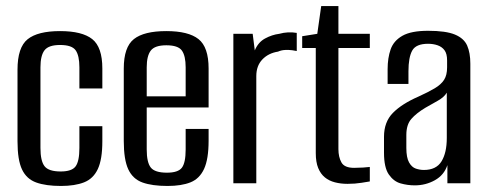

<svg xmlns="http://www.w3.org/2000/svg" viewBox="-20 -607 1618 636"><path d="M182 9Q132 9 100 -2.5Q68 -14 53 -45.5Q38 -77 38 -139V-376Q38 -450 71.5 -477Q105 -504 179 -504Q252 -504 285.5 -477.5Q319 -451 319 -380V-314H243V-384Q243 -423 230.5 -440.5Q218 -458 179 -458Q141 -458 127.5 -440.5Q114 -423 114 -384V-117Q114 -74 127.5 -56.5Q141 -39 181 -39Q218 -39 230.5 -56Q243 -73 243 -117V-189H319V-139Q319 -79 304 -47Q289 -15 258.5 -3Q228 9 182 9Z M535 9Q484 9 452 -2.5Q420 -14 405 -46Q390 -78 390 -140V-380Q390 -451 423.5 -477.5Q457 -504 531 -504Q604 -504 637.5 -477.5Q671 -451 671 -380V-251H466V-112Q466 -69 479.5 -52Q493 -35 533 -35Q570 -35 582.5 -51.5Q595 -68 595 -112V-180H671V-141Q671 -80 656 -47.5Q641 -15 611 -3Q581 9 535 9ZM466 -288H595V-384Q595 -422 582.5 -439.5Q570 -457 531 -457Q493 -457 479.5 -439.5Q466 -422 466 -384Z M753 0V-495H817L824 -440Q835 -467 858 -479.5Q881 -492 905 -495Q934 -503 963 -498V-438Q959 -439 948.5 -440.5Q938 -442 925 -441.5Q912 -441 901 -436Q869 -431 849 -410Q829 -389 829 -355V0Z M1131 2Q1109 2 1089.5 -3Q1070 -8 1056 -19.5Q1042 -31 1034 -50.5Q1026 -70 1026 -100V-448H981V-487L1031 -495L1044 -587H1101V-495H1205V-448H1101V-113Q1101 -87 1111 -69Q1121 -51 1153 -51Q1167 -51 1183 -52Q1199 -53 1205 -54V-6Q1199 -5 1177.5 -1.5Q1156 2 1131 2Z M1354 7Q1330 7 1307 0.5Q1284 -6 1268 -29Q1252 -52 1252 -101V-154Q1252 -203 1281.5 -233Q1311 -263 1366 -287Q1399 -302 1420 -314.5Q1441 -327 1451 -342.5Q1461 -358 1461 -384V-407Q1461 -429 1452.5 -440.5Q1444 -452 1429.5 -457Q1415 -462 1398 -462Q1358 -462 1345.5 -439.5Q1333 -417 1333 -371V-329H1264V-378Q1264 -415 1274 -443.5Q1284 -472 1313 -488.5Q1342 -505 1398 -505Q1457 -505 1487 -492.5Q1517 -480 1527.5 -456Q1538 -432 1538 -396V0H1462V-60Q1451 -27 1420.5 -10Q1390 7 1354 7ZM1384 -44Q1425 -44 1442.5 -72.5Q1460 -101 1460 -150V-300Q1451 -285 1430.5 -273.5Q1410 -262 1389 -250Q1359 -232 1342.5 -213Q1326 -194 1326 -160V-117Q1326 -85 1335 -69Q1344 -53 1357.5 -48.5Q1371 -44 1384 -44Z"/></svg>

Font: Alumni Sans Medium
Style: Regular
Weight: 500
Designer: Robert E. Leuschke
Foundry: Robert E. Leuschke
Version: Version 1.018